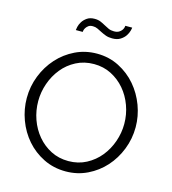

<svg xmlns="http://www.w3.org/2000/svg" viewBox="-131 -1023 1013 1134"><g transform="rotate(15 375.5 -456.0)"><path d="M375 5Q301 5 239.5 -25.5Q178 -56 134 -106.5Q90 -157 66 -222Q42 -287 42 -355Q42 -426 67.5 -491Q93 -556 138 -606Q183 -656 244 -685.5Q305 -715 376 -715Q450 -715 511.5 -683.5Q573 -652 616.5 -601Q660 -550 684 -485.5Q708 -421 708 -354Q708 -283 682.5 -218Q657 -153 612.5 -103.5Q568 -54 507 -24.5Q446 5 375 5ZM112 -355Q112 -297 131 -243.5Q150 -190 185 -148.5Q220 -107 268 -82.5Q316 -58 375 -58Q435 -58 484 -84Q533 -110 567 -152Q601 -194 619.5 -247Q638 -300 638 -355Q638 -413 618.5 -466.5Q599 -520 564 -561Q529 -602 481 -626.5Q433 -651 375 -651Q315 -651 266 -625.5Q217 -600 183 -558Q149 -516 130.5 -463Q112 -410 112 -355ZM438 -825Q415 -825 398.5 -831Q382 -837 367.5 -844.5Q353 -852 339.5 -858.5Q326 -865 310 -865Q293 -865 283.5 -858Q274 -851 268.5 -842.5Q263 -834 261.5 -826.5Q260 -819 260 -817H218Q218 -822 221.5 -837.5Q225 -853 235 -869Q245 -885 263 -897.5Q281 -910 309 -910Q330 -910 345.5 -903.5Q361 -897 375 -889Q389 -881 403.5 -874.5Q418 -868 437 -868Q456 -868 467.5 -875Q479 -882 485 -891Q491 -900 492.5 -907.5Q494 -915 494 -917H536Q536 -912 532 -897Q528 -882 517.5 -866Q507 -850 487.5 -837.5Q468 -825 438 -825Z"/></g></svg>

Font: IngvarSans
Style: Regular
Weight: 400
Version: Version 1.000